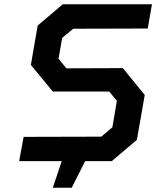

<svg xmlns="http://www.w3.org/2000/svg" viewBox="-20 -757 734 902"><path d="M228 125 270 0H70L91 -114L456 -115L508 -159L529 -283L493 -327H228L125 -452L157 -637L275 -737H694L674 -623L324 -622L272 -579L255 -481L292 -436L557 -437L660 -311L623 -100L505 0H380L317 125Z"/></svg>

Font: Tomorrow Medium
Style: Italic
Weight: 500
Italic angle: -10°
Designer: Tony de Marco, Monica Rizzolli
Foundry: Just in Type
Version: Version 2.002